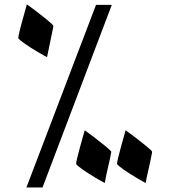

<svg xmlns="http://www.w3.org/2000/svg" viewBox="-20 -679 758 862"><path d="M170.9 162.6H98.6L411.1 -657.2H481.9ZM191.4 -422.4Q187.5 -424.3 176.3 -430.4Q165 -436.5 150.6 -445.1Q136.2 -453.6 120.6 -463.4Q105 -473.1 91.8 -482.4Q78.6 -491.7 70.3 -498.8Q62 -505.9 62 -509.3Q62 -513.2 64.5 -524.4Q66.9 -535.6 70.8 -550.8Q74.7 -565.9 79.3 -583Q84 -600.1 88.4 -615.5Q92.8 -630.9 95.9 -642.8Q99.1 -654.8 100.6 -659.2Q104 -657.2 114.3 -649.7Q124.5 -642.1 137.7 -632.1Q150.9 -622.1 165.3 -610.8Q179.7 -599.6 191.9 -589.6Q204.1 -579.6 211.9 -572Q219.7 -564.5 219.7 -562.5Q219.7 -560.5 217.8 -551Q215.8 -541.5 212.9 -527.3Q210 -513.2 206.5 -496.6Q203.1 -480 200 -464.8Q196.8 -449.7 194.3 -438.2Q191.9 -426.8 191.4 -422.4ZM479.5 2.4Q479.5 3.9 477.5 13.9Q475.6 23.9 472.7 38.1Q469.7 52.2 465.8 68.6Q461.9 85 458.7 99.9Q455.6 114.7 453.4 126.2Q451.2 137.7 450.7 142.6Q446.8 140.6 435.5 134.5Q424.3 128.4 409.9 119.9Q395.5 111.3 379.9 101.3Q364.3 91.3 351.3 82.3Q338.4 73.2 330.1 66.2Q321.8 59.1 321.8 56.2Q321.8 50.3 326.9 29.1Q332 7.8 338.9 -17.3Q345.7 -42.5 352.1 -64.7Q358.4 -86.9 360.4 -94.2Q363.8 -91.8 374 -84.2Q384.3 -76.7 397.5 -66.7Q410.6 -56.6 425 -45.4Q439.5 -34.2 451.7 -24.2Q463.9 -14.2 471.7 -6.8Q479.5 0.5 479.5 2.4ZM663.1 2.4Q663.1 3.9 661.1 13.9Q659.2 23.9 656.2 38.1Q653.3 52.2 649.7 68.6Q646 85 642.6 99.9Q639.2 114.7 637 126.2Q634.8 137.7 634.3 142.6Q630.4 140.6 619.1 134.5Q607.9 128.4 593.8 119.9Q579.6 111.3 563.7 101.3Q547.9 91.3 534.9 82.3Q522 73.2 513.7 66.2Q505.4 59.1 505.4 56.2Q505.4 50.3 510.5 29.1Q515.6 7.8 522.5 -17.3Q529.3 -42.5 535.6 -64.7Q542 -86.9 543.9 -94.2Q547.4 -91.8 557.6 -84.2Q567.9 -76.7 581.1 -66.7Q594.2 -56.6 608.6 -45.4Q623 -34.2 635.5 -24.2Q647.9 -14.2 655.5 -6.8Q663.1 0.5 663.1 2.4Z"/></svg>

Font: Accordance
Style: Bold
Weight: 700
Version: Version 1.2 (build January 31, 2020) Miklal Software Solutio